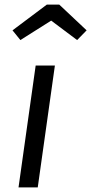

<svg xmlns="http://www.w3.org/2000/svg" viewBox="-20 -809 394 829"><path d="M143 0H60L134 -526H217ZM34 -678 182 -789H236L354 -678L313 -636L201 -720L68 -636Z"/></svg>

Font: Fira Sans Book
Style: Italic
Weight: 350
Italic angle: -8°
Designer: bBox Type GmbH & Carrois Corporate GbR & Edenspiekermann AG
Foundry: bBox Type GmbH & Carrois Corporate GbR & Edenspiekermann AG
Version: Version 4.301